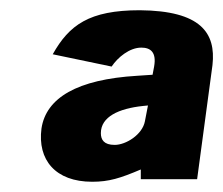

<svg xmlns="http://www.w3.org/2000/svg" viewBox="-20 -753 436 375"><path d="M160 -398C193 -398 215 -405 255 -422V-403H365L395 -626C402 -689 372 -732 253 -733C154 -733 115 -704 83 -647L198 -623C210 -641 233 -660 256 -660C274 -660 286 -651 281 -623L278 -607L248 -605C131 -598 70 -562 61 -502C53 -441 88 -398 160 -398ZM204 -470C183 -470 177 -480 177 -493C177 -525 212 -541 259 -546L269 -547L263 -516C258 -490 226 -470 204 -470Z"/></svg>

Font: United Sans Black
Style: Italic
Weight: 900
Italic angle: -8°
Designer: Pablo Impallari, Rodrigo Fuenzalida (Modified by Dan O. Williams)
Version: Version 1.000;PS 001.000;hotconv 1.0.88;makeotf.lib2.5.64775